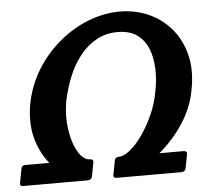

<svg xmlns="http://www.w3.org/2000/svg" viewBox="-69 -672 776 721"><g transform="rotate(-5 318.5 -311.5)"><path d="M601 -79Q615 -79 613 -66L603 -14Q600 -1 586 -1H342Q328 -1 331 -14L341 -66Q342 -73 346.5 -76Q351 -79 357 -79Q376 -79 399.5 -98Q423 -117 446 -149.5Q469 -182 487.5 -222.5Q506 -263 514 -306Q524 -353 522.5 -396Q521 -439 507.5 -472.5Q494 -506 466 -526Q438 -546 393 -546Q348 -546 312.5 -526Q277 -506 250.5 -472.5Q224 -439 206.5 -396Q189 -353 179 -306Q171 -263 174 -222.5Q177 -182 187.5 -149.5Q198 -117 214 -98Q230 -79 248 -79Q255 -79 258 -76Q261 -73 260 -66L250 -14Q247 -1 233 -1H-11Q-24 -1 -21 -14L-11 -66Q-9 -79 4 -79H95Q78 -100 65.5 -125Q53 -150 45.5 -178.5Q38 -207 37.5 -239Q37 -271 43 -306Q57 -377 93.5 -435Q130 -493 181 -535Q232 -577 290.5 -599.5Q349 -622 408 -622Q466 -622 516.5 -599.5Q567 -577 602 -535Q637 -493 651 -435Q665 -377 651 -306Q645 -271 631.5 -239Q618 -207 599 -178.5Q580 -150 557.5 -125Q535 -100 510 -79Z"/></g></svg>

Font: Young Serif Light
Style: Italic
Weight: 300
Italic angle: -10.979°
Designer: Bastien Sozeau
Foundry: NBR — Bastien Sozeau
Version: Version 5.001